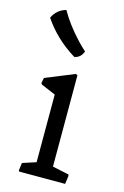

<svg xmlns="http://www.w3.org/2000/svg" viewBox="-119 -830 571 885"><g transform="rotate(15 166.5 -388.0)"><path d="M68.4 -41.5 132.8 -62.5V-385.3L64.9 -414.1L59.6 -419.9L64.9 -446.3L202.6 -502.4L210.9 -498V-62.5L289.1 -45.9L291 -39.1L285.6 0H66.9L63.5 -4.4ZM174.8 -576.2Q78.6 -635.3 20.5 -722.2Q40 -763.7 84 -775.9Q116.7 -716.3 178.2 -650.4Q197.3 -630.4 216.3 -613.3Q204.6 -581.1 174.8 -576.2Z"/></g></svg>

Font: Trykker
Style: Regular
Weight: 400
Designer: Magnus Gaarde
Foundry: Magnus Gaarde
Version: Version 1.001